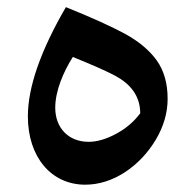

<svg xmlns="http://www.w3.org/2000/svg" viewBox="-20 -456 538 538"><path d="M218.8 61.5C256.8 61.5 293.9 49.8 329.6 26.9C365.2 3.4 394 -26.9 416.5 -64.5C438.5 -101.6 449.7 -139.6 449.7 -179.2C449.7 -222.7 439.5 -258.3 418.9 -287.1C398.4 -315.4 369.1 -339.8 331.1 -360.8C292.5 -381.8 237.3 -406.7 164.6 -436C93.8 -314 58.1 -211.9 58.1 -129.9C58.1 -16.1 123.5 61.5 218.8 61.5ZM373 -138.7C356 -115.7 334 -96.7 306.2 -81.5C278.3 -66.4 252.4 -58.6 228.5 -58.6C171.4 -58.6 134.8 -98.1 134.8 -153.8C134.8 -201.2 157.2 -253.9 184.1 -296.4L221.7 -280.8C257.3 -266.1 284.7 -253.4 304.7 -242.7C343.8 -221.2 372.6 -189 373 -138.7Z"/></svg>

Font: SG Kara
Style: Regular
Weight: 400
Designer: Damoon Khanjanzadeh
Version: Version 1.000